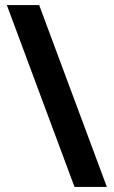

<svg xmlns="http://www.w3.org/2000/svg" viewBox="-20 -737 450 760"><path d="M135 -717H7L275 3H403Z"/></svg>

Font: Noto Sans Arabic UI SmCn
Style: Bold
Weight: 700
Width: 4
Designer: Monotype Design Team, Nadine Chahine and Nizar Qandah
Foundry: Monotype Imaging Inc.
Version: Version 2.010